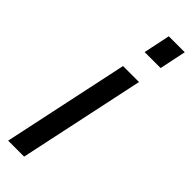

<svg xmlns="http://www.w3.org/2000/svg" viewBox="-250 -739 748 748"><g transform="rotate(45 124.0 -365.0)"><path d="M160 -730H248L225 -620H137ZM116 -522H204L93 0H5Z"/></g></svg>

Font: Raleway Medium
Style: Italic
Weight: 500
Italic angle: -12°
Designer: Matt McInerney, Pablo Impallari, Rodrigo Fuenzalida
Foundry: Matt McInerney, Pablo Impallari, Rodrigo Fuenzalida
Version: Version 4.026